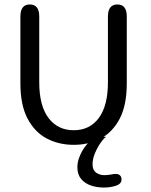

<svg xmlns="http://www.w3.org/2000/svg" viewBox="-20 -639 678 861"><path d="M445.5 202Q414.5 202 387.5 192.8Q360.5 183.5 343.8 163.5Q327 143.5 327 111Q327 87.5 336.5 63.8Q346 40 360.2 20.2Q374.5 0.5 389.8 -12Q405 -24.5 417.5 -25.5H456Q445 -18.5 430.8 2Q416.5 22.5 405.8 48.2Q395 74 395 97.5Q395 123.5 410.8 135Q426.5 146.5 448.5 146.5Q455 146.5 463.8 145.5Q472.5 144.5 479 143.5Q484.5 142 489.5 141.5Q494.5 141 498.5 141Q512 141 518.5 147.8Q525 154.5 525 165.5Q525 185.5 500.2 193.8Q475.5 202 445.5 202ZM310.5 10.5Q244 10.5 190 -17.8Q136 -46 103.8 -106.8Q71.5 -167.5 71.5 -265V-565Q71.5 -619 113.5 -619Q156 -619 156 -565V-270Q156 -165 197.5 -110Q239 -55 310.5 -55Q382.5 -55 423.2 -110Q464 -165 464 -270V-565Q464 -619 506.5 -619Q548.5 -619 548.5 -565V-265Q548.5 -167.5 516.8 -106.8Q485 -46 431.2 -17.8Q377.5 10.5 310.5 10.5Z"/></svg>

Font: Sono
Style: Regular
Weight: 400
Designer: Tyler Finck
Foundry: Tyler Finck
Version: Version 2.112